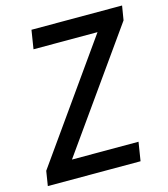

<svg xmlns="http://www.w3.org/2000/svg" viewBox="-106 -789 762 872"><g transform="rotate(-15 274.5 -352.5)"><path d="M11 0 22 -69 439 -658 442 -617H109L123 -705H549L538 -638L119 -47L117 -88H461L447 0Z"/></g></svg>

Font: Nunito Sans 7pt Condensed SemiBold
Style: Italic
Weight: 600
Width: 3
Italic angle: -9°
Designer: Vernon Adams
Foundry: Vernon Adams
Version: Version 3.101;gftools[0.9.27]